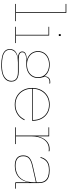

<svg xmlns="http://www.w3.org/2000/svg" viewBox="942 -1772 1046 2970"><g transform="rotate(90 1465.0 -287.0)"><path d="M179.5 -11H306.5V0H40.5V-11H167.5V-779H40.5V-790H179.5Z M530 -11H646.5V0H394.5V-11H518V-514H394.5V-524.5H530ZM508 -703.5H537V-674H508Z M985.5 216.5Q910.5 216.5 855.2 203.5Q800 190.5 769.8 161.5Q739.5 132.5 739.5 85Q739.5 28.5 777.2 -2Q815 -32.5 877 -41.5V-46L946.5 -41.5Q878.5 -41 835.2 -25Q792 -9 771.2 19.2Q750.5 47.5 750.5 84.5Q750.5 129 779.5 155.8Q808.5 182.5 861.2 194.2Q914 206 986 206Q1112.5 206 1171.8 165.2Q1231 124.5 1231 60.5Q1231 -41.5 1092.5 -41.5H888Q832 -41.5 804.2 -59Q776.5 -76.5 776.5 -109Q776.5 -145.5 812.2 -161.8Q848 -178 912 -178V-184L979.5 -171H920.5Q859 -171 823.5 -156.5Q788 -142 788 -109Q788 -81.5 813 -67.5Q838 -53.5 891 -53.5H1092.5Q1141.5 -53.5 1175 -40.2Q1208.5 -27 1225.5 -1.5Q1242.5 24 1242.5 60.5Q1242.5 106 1215.5 141Q1188.5 176 1131.5 196.2Q1074.5 216.5 985.5 216.5ZM979.5 -171Q919.5 -171 872.5 -193.2Q825.5 -215.5 798.2 -256.2Q771 -297 771 -351.5Q771 -406 797.8 -447Q824.5 -488 871.5 -510.5Q918.5 -533 979.5 -533Q1045 -533 1094.8 -506.5Q1144.5 -480 1168 -433Q1177.5 -415.5 1182 -395Q1186.5 -374.5 1186.5 -351.5Q1186.5 -297 1160 -256.2Q1133.5 -215.5 1086.5 -193.2Q1039.5 -171 979.5 -171ZM979.5 -181.5Q1036 -181.5 1080 -202.5Q1124 -223.5 1149.2 -261.8Q1174.5 -300 1174.5 -351.5Q1174.5 -403 1149.2 -441.5Q1124 -480 1080 -501.2Q1036 -522.5 979.5 -522.5Q922 -522.5 877.8 -501.2Q833.5 -480 808.2 -441.5Q783 -403 783 -351.5Q783 -300 808.5 -261.8Q834 -223.5 878.5 -202.5Q923 -181.5 979.5 -181.5ZM1186.5 -351.5 1174.5 -408.5 1159.5 -440 1164.5 -442Q1163 -447.5 1162.2 -453.2Q1161.5 -459 1161.5 -464Q1161.5 -481 1170 -499.2Q1178.5 -517.5 1197.2 -529.5Q1216 -541.5 1247 -541.5Q1254 -541.5 1259.8 -540.8Q1265.5 -540 1272 -538.5V-527Q1265 -528.5 1259.2 -529.2Q1253.5 -530 1246.5 -530Q1217.5 -530 1200.8 -518.5Q1184 -507 1176.8 -490.5Q1169.5 -474 1169.5 -459Q1169.5 -442.5 1173.8 -429Q1178 -415.5 1182.2 -398Q1186.5 -380.5 1186.5 -351.5Z M1599.5 8Q1522.5 8 1464.2 -26.2Q1406 -60.5 1373.2 -121.2Q1340.5 -182 1340.5 -261.5Q1340.5 -341 1372.8 -402.2Q1405 -463.5 1463.2 -498.2Q1521.5 -533 1598 -533Q1673.5 -533 1729.8 -499.2Q1786 -465.5 1817.2 -406.2Q1848.5 -347 1848.5 -269.5Q1848.5 -267.5 1848.5 -265Q1848.5 -262.5 1848.5 -261H1836.5Q1836.5 -263 1836.5 -265.5Q1836.5 -268 1836.5 -270.5Q1836.5 -344 1806.8 -400.8Q1777 -457.5 1723.5 -489.8Q1670 -522 1598 -522Q1525 -522 1469.8 -488.5Q1414.5 -455 1383.5 -396.2Q1352.5 -337.5 1352.5 -261.5Q1352.5 -185.5 1383.8 -127.2Q1415 -69 1470.5 -36.2Q1526 -3.5 1599.5 -3.5Q1678 -3.5 1737.5 -41.2Q1797 -79 1827.5 -145.5L1839.5 -141Q1807.5 -72 1745 -32Q1682.5 8 1599.5 8ZM1348 -261V-271.5H1844L1846.5 -261Z M2088.5 -11H2208.5V0H1949.5V-11H2076.5V-514H1949.5V-524.5H2088.5ZM2319.5 -516Q2312 -517.5 2304.2 -518.5Q2296.5 -519.5 2286 -519.5Q2196 -519.5 2142.2 -447Q2088.5 -374.5 2088.5 -247.5L2083 -330.5H2089.5Q2097 -386.5 2121.8 -432.2Q2146.5 -478 2188 -505Q2229.5 -532 2287 -532Q2296.5 -532 2303.8 -531.2Q2311 -530.5 2319.5 -529Z M2808 0Q2803.5 0 2801.5 -2.2Q2799.5 -4.5 2799.5 -9V-236.5L2800.5 -245L2800 -302L2799.5 -324.5V-364.5Q2799.5 -423 2776.2 -457.2Q2753 -491.5 2711.8 -506.2Q2670.5 -521 2615.5 -521Q2529.5 -521 2485 -488.5Q2440.5 -456 2420 -389L2408.5 -392.5Q2422.5 -439.5 2448 -470.5Q2473.5 -501.5 2514.2 -516.8Q2555 -532 2615.5 -532Q2674.5 -532 2718.8 -516.2Q2763 -500.5 2787.2 -463.8Q2811.5 -427 2811.5 -364.5V-11H2898V0ZM2544 7Q2465.5 7 2424.8 -25.2Q2384 -57.5 2384 -121.5Q2384 -189 2423.8 -221.5Q2463.5 -254 2540.5 -271L2804 -330.5V-320L2542 -260.5Q2470.5 -244.5 2433.5 -214.5Q2396.5 -184.5 2396.5 -121.5Q2396.5 -62.5 2434.2 -33.5Q2472 -4.5 2545.5 -4.5Q2615 -4.5 2673 -32.8Q2731 -61 2765.5 -126.5Q2800 -192 2800 -302L2804 -214.5H2798.5Q2784.5 -108.5 2718.8 -50.8Q2653 7 2544 7Z"/></g></svg>

Font: Hepta Slab ExtraLight Thin
Style: Regular
Weight: 250
Version: Version 1.102